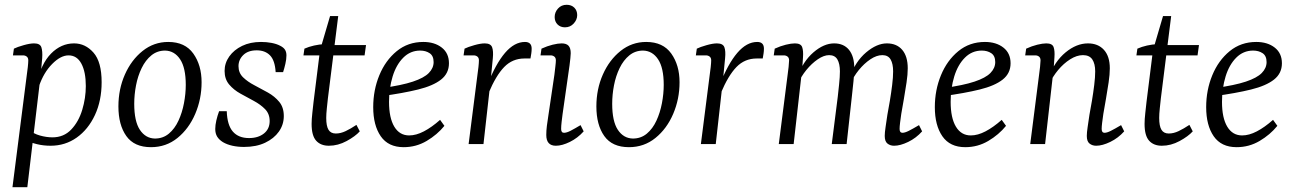

<svg xmlns="http://www.w3.org/2000/svg" viewBox="-20 -601 5391 801"><path d="M191 7Q161 7 134.5 0.5Q108 -6 85 -17L100 -60Q120 -43 147 -35.5Q174 -28 199 -28Q246 -28 277 -60.5Q308 -93 323 -142.5Q338 -192 338 -242Q338 -301 319.5 -335.5Q301 -370 266 -370Q233 -370 197.5 -334Q162 -298 143 -242L132 -249Q151 -335 193 -377.5Q235 -420 289 -420Q336 -420 370 -381.5Q404 -343 404 -258Q404 -181 376 -121Q348 -61 300 -27Q252 7 191 7ZM32 180 92 -290Q94 -302 96 -321Q98 -340 98 -349Q98 -360 91.5 -365Q85 -370 76 -370H34L38 -398Q52 -405 78.5 -412.5Q105 -420 122 -420Q147 -420 152.5 -404Q158 -388 156 -358L150 -291L94 180Z M610 13Q540 13 507 -33.5Q474 -80 474 -157Q474 -229 501 -290Q528 -351 575 -388.5Q622 -426 682 -426Q752 -426 786.5 -377.5Q821 -329 821 -258Q821 -188 794.5 -126Q768 -64 720.5 -25.5Q673 13 610 13ZM626 -23Q660 -23 684.5 -43.5Q709 -64 724.5 -97.5Q740 -131 747.5 -170.5Q755 -210 755 -247Q755 -318 731.5 -353.5Q708 -389 669 -390Q636 -390 611.5 -370Q587 -350 571 -317Q555 -284 547.5 -245Q540 -206 540 -168Q540 -95 563.5 -59.5Q587 -24 626 -23Z M998 12Q972 12 949.5 7Q927 2 910 -8Q894 -18 886 -31Q878 -44 878 -63Q878 -79 882.5 -98.5Q887 -118 894 -137H926Q928 -79 951.5 -52Q975 -25 1019 -25Q1057 -25 1081 -44Q1105 -63 1105 -96Q1105 -126 1086 -145.5Q1067 -165 1039 -180Q1011 -195 983 -210.5Q955 -226 936 -248.5Q917 -271 917 -305Q917 -338 936.5 -365.5Q956 -393 990 -409.5Q1024 -426 1069 -426Q1092 -426 1113 -422Q1134 -418 1149 -410Q1163 -403 1169 -393.5Q1175 -384 1175 -370Q1175 -354 1170.5 -334.5Q1166 -315 1161 -300H1130Q1127 -349 1106.5 -370Q1086 -391 1051 -391Q1015 -391 995 -371.5Q975 -352 975 -325Q975 -297 994 -278.5Q1013 -260 1041 -245.5Q1069 -231 1097.5 -215Q1126 -199 1145 -176Q1164 -153 1164 -117Q1164 -81 1143.5 -52Q1123 -23 1086 -5.5Q1049 12 998 12Z M1352 7Q1318 7 1299 -14Q1280 -35 1280 -84Q1280 -103 1283 -129.5Q1286 -156 1288 -175L1315 -391L1357 -534H1391L1348 -191Q1346 -173 1343.5 -149Q1341 -125 1341 -109Q1341 -75 1350.5 -59.5Q1360 -44 1381 -44Q1401 -44 1422 -54Q1443 -64 1467 -80L1481 -53Q1462 -32 1426 -12.5Q1390 7 1352 7ZM1246 -370 1250 -398Q1268 -406 1290 -411Q1312 -416 1335 -417L1358 -413H1507L1501 -370Z M1746 -426Q1793 -426 1823 -402.5Q1853 -379 1853 -337Q1853 -295 1820 -269Q1787 -243 1724 -227.5Q1661 -212 1572 -200L1576 -234Q1656 -245 1702.5 -260.5Q1749 -276 1769 -296.5Q1789 -317 1789 -342Q1789 -368 1772.5 -379Q1756 -390 1733 -390Q1692 -390 1662.5 -360.5Q1633 -331 1618 -282Q1603 -233 1603 -176Q1603 -109 1625 -72.5Q1647 -36 1687 -36Q1716 -36 1748.5 -53Q1781 -70 1816 -101L1834 -76Q1804 -39 1760 -13Q1716 13 1664 13Q1600 13 1568.5 -32.5Q1537 -78 1537 -154Q1537 -225 1562.5 -287Q1588 -349 1635 -387.5Q1682 -426 1746 -426Z M1935 0 1972 -290Q1974 -302 1976 -321Q1978 -340 1978 -349Q1978 -360 1971.5 -365Q1965 -370 1956 -370H1914L1918 -398Q1932 -405 1958.5 -412.5Q1985 -420 2002 -420Q2027 -420 2033 -404Q2039 -388 2036 -358L2028 -276L1997 0ZM2013 -246Q2048 -335 2087 -380.5Q2126 -426 2170 -426Q2184 -426 2191 -419Q2198 -412 2198 -398Q2198 -388 2196.5 -378Q2195 -368 2193 -357H2168Q2118 -357 2083.5 -321.5Q2049 -286 2018 -212Z M2299 7Q2259 7 2259 -38Q2259 -56 2261.5 -76Q2264 -96 2268 -121L2293 -290Q2295 -308 2297 -324.5Q2299 -341 2299 -349Q2299 -360 2292.5 -365Q2286 -370 2277 -370H2235L2239 -398Q2263 -409 2285.5 -414.5Q2308 -420 2323 -420Q2343 -420 2352 -410Q2361 -400 2361 -379Q2361 -371 2359.5 -358Q2358 -345 2356 -328L2327 -125Q2325 -110 2323 -92.5Q2321 -75 2321 -63Q2321 -47 2333 -47Q2344 -47 2360.5 -55.5Q2377 -64 2402 -79L2415 -53Q2390 -25 2357.5 -9Q2325 7 2299 7ZM2337 -487Q2318 -487 2306 -499Q2294 -511 2294 -530Q2294 -550 2308 -565.5Q2322 -581 2344 -581Q2364 -581 2376 -569Q2388 -557 2388 -538Q2388 -519 2373.5 -503Q2359 -487 2337 -487Z M2604 13Q2534 13 2501 -33.5Q2468 -80 2468 -157Q2468 -229 2495 -290Q2522 -351 2569 -388.5Q2616 -426 2676 -426Q2746 -426 2780.5 -377.5Q2815 -329 2815 -258Q2815 -188 2788.5 -126Q2762 -64 2714.5 -25.5Q2667 13 2604 13ZM2620 -23Q2654 -23 2678.5 -43.5Q2703 -64 2718.5 -97.5Q2734 -131 2741.5 -170.5Q2749 -210 2749 -247Q2749 -318 2725.5 -353.5Q2702 -389 2663 -390Q2630 -390 2605.5 -370Q2581 -350 2565 -317Q2549 -284 2541.5 -245Q2534 -206 2534 -168Q2534 -95 2557.5 -59.5Q2581 -24 2620 -23Z M2904 0 2941 -290Q2943 -302 2945 -321Q2947 -340 2947 -349Q2947 -360 2940.5 -365Q2934 -370 2925 -370H2883L2887 -398Q2901 -405 2927.5 -412.5Q2954 -420 2971 -420Q2996 -420 3002 -404Q3008 -388 3005 -358L2997 -276L2966 0ZM2982 -246Q3017 -335 3056 -380.5Q3095 -426 3139 -426Q3153 -426 3160 -419Q3167 -412 3167 -398Q3167 -388 3165.5 -378Q3164 -368 3162 -357H3137Q3087 -357 3052.5 -321.5Q3018 -286 2987 -212Z M3710 7Q3694 7 3682.5 -2Q3671 -11 3671 -34Q3671 -48 3674.5 -71Q3678 -94 3682 -122Q3687 -148 3692.5 -181Q3698 -214 3702 -246.5Q3706 -279 3706 -303Q3706 -335 3695.5 -353Q3685 -371 3661 -371Q3637 -371 3611 -353.5Q3585 -336 3563 -309Q3541 -282 3529 -253L3525 -279Q3549 -345 3593.5 -382.5Q3638 -420 3680 -420Q3721 -420 3744 -393Q3767 -366 3767 -316Q3767 -291 3762 -257Q3757 -223 3751 -189Q3745 -155 3740 -126Q3737 -105 3735 -89Q3733 -73 3733 -63Q3733 -47 3745 -47Q3755 -47 3771 -55Q3787 -63 3814 -79L3827 -53Q3802 -25 3769 -9Q3736 7 3710 7ZM3229 0 3266 -290Q3268 -302 3270 -322Q3272 -342 3272 -349Q3272 -360 3265.5 -365Q3259 -370 3250 -370H3208L3212 -398Q3236 -409 3258.5 -414.5Q3281 -420 3296 -420Q3321 -420 3326.5 -404.5Q3332 -389 3330 -362L3327 -318L3291 0ZM3450 0 3475 -197Q3477 -215 3480.5 -248Q3484 -281 3484 -303Q3484 -335 3473.5 -353Q3463 -371 3439 -371Q3417 -371 3391.5 -353.5Q3366 -336 3344 -309Q3322 -282 3310 -253L3306 -279Q3330 -345 3373.5 -382.5Q3417 -420 3460 -420Q3500 -420 3522 -393Q3544 -366 3544 -316Q3544 -294 3540.5 -261Q3537 -228 3534 -200L3512 0Z M4089 -426Q4136 -426 4166 -402.5Q4196 -379 4196 -337Q4196 -295 4163 -269Q4130 -243 4067 -227.5Q4004 -212 3915 -200L3919 -234Q3999 -245 4045.5 -260.5Q4092 -276 4112 -296.5Q4132 -317 4132 -342Q4132 -368 4115.5 -379Q4099 -390 4076 -390Q4035 -390 4005.5 -360.5Q3976 -331 3961 -282Q3946 -233 3946 -176Q3946 -109 3968 -72.5Q3990 -36 4030 -36Q4059 -36 4091.5 -53Q4124 -70 4159 -101L4177 -76Q4147 -39 4103 -13Q4059 13 4007 13Q3943 13 3911.5 -32.5Q3880 -78 3880 -154Q3880 -225 3905.5 -287Q3931 -349 3978 -387.5Q4025 -426 4089 -426Z M4553 7Q4537 7 4525.5 -2Q4514 -11 4514 -34Q4514 -48 4517.5 -71Q4521 -94 4525 -122Q4530 -148 4535.5 -181Q4541 -214 4545 -246.5Q4549 -279 4549 -303Q4549 -335 4537 -353Q4525 -371 4498 -371Q4472 -371 4444.5 -353.5Q4417 -336 4394.5 -309Q4372 -282 4359 -253L4355 -279Q4380 -345 4425.5 -382.5Q4471 -420 4519 -420Q4561 -420 4585.5 -393Q4610 -366 4610 -316Q4610 -291 4605 -257Q4600 -223 4594 -189Q4588 -155 4583 -126Q4580 -105 4578 -89Q4576 -73 4576 -63Q4576 -47 4588 -47Q4598 -47 4614 -55Q4630 -63 4657 -79L4670 -53Q4645 -25 4612 -9Q4579 7 4553 7ZM4278 0 4315 -290Q4317 -302 4319 -322Q4321 -342 4321 -349Q4321 -360 4314.5 -365Q4308 -370 4299 -370H4257L4261 -398Q4285 -409 4307.5 -414.5Q4330 -420 4345 -420Q4370 -420 4375.5 -404.5Q4381 -389 4379 -362L4376 -318L4340 0Z M4827 7Q4793 7 4774 -14Q4755 -35 4755 -84Q4755 -103 4758 -129.5Q4761 -156 4763 -175L4790 -391L4832 -534H4866L4823 -191Q4821 -173 4818.5 -149Q4816 -125 4816 -109Q4816 -75 4825.5 -59.5Q4835 -44 4856 -44Q4876 -44 4897 -54Q4918 -64 4942 -80L4956 -53Q4937 -32 4901 -12.5Q4865 7 4827 7ZM4721 -370 4725 -398Q4743 -406 4765 -411Q4787 -416 4810 -417L4833 -413H4982L4976 -370Z M5221 -426Q5268 -426 5298 -402.5Q5328 -379 5328 -337Q5328 -295 5295 -269Q5262 -243 5199 -227.5Q5136 -212 5047 -200L5051 -234Q5131 -245 5177.5 -260.5Q5224 -276 5244 -296.5Q5264 -317 5264 -342Q5264 -368 5247.5 -379Q5231 -390 5208 -390Q5167 -390 5137.5 -360.5Q5108 -331 5093 -282Q5078 -233 5078 -176Q5078 -109 5100 -72.5Q5122 -36 5162 -36Q5191 -36 5223.5 -53Q5256 -70 5291 -101L5309 -76Q5279 -39 5235 -13Q5191 13 5139 13Q5075 13 5043.5 -32.5Q5012 -78 5012 -154Q5012 -225 5037.5 -287Q5063 -349 5110 -387.5Q5157 -426 5221 -426Z"/></svg>

Font: Rasa Light
Style: Italic
Weight: 300
Italic angle: -7.10001°
Designer: Anna Giedrys (Yrsa+Rasa design), David Brezina (Yrsa art-direction, Rasa art-direction, design)
Foundry: Rosetta Type Foundry
Version: Version 2.004